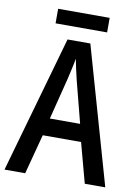

<svg xmlns="http://www.w3.org/2000/svg" viewBox="-94 -975 714 987"><g transform="rotate(10 263.0 -482.0)"><path d="M419 -51 363 -259H163L108 -51H0L203 -766H322L526 -51ZM286 -567Q280 -593 273 -623Q266 -653 262 -676Q258 -651 251 -621Q244 -591 239 -568L184 -350H342ZM397 -913V-837H128V-913Z"/></g></svg>

Font: Noto Sans Tamil UI Condensed Medium
Style: Regular
Weight: 500
Width: 3
Designer: Jelle Bosma - Monotype Design Team
Foundry: Monotype Imaging Inc.
Version: Version 2.004; ttfautohint (v1.8.4.7-5d5b)